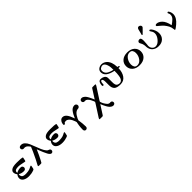

<svg xmlns="http://www.w3.org/2000/svg" viewBox="484 -2661 4867 4867"><g transform="rotate(-45 2918.0 -227.5)"><path d="M64 -130.9Q64 -184.1 106 -235.8Q64 -282.7 64 -341.8Q64 -385.7 115 -420.4Q166 -455.1 295.9 -455.1H304.2Q393.1 -455.1 439 -450.9Q484.9 -446.8 495.8 -441.9Q506.8 -437 506.8 -426.8Q506.8 -412.6 490.2 -345.2Q487.3 -332 482.7 -326.9Q478 -321.8 469 -321.8Q460 -321.8 383.1 -339.4Q306.2 -356.9 265.1 -356.9Q176.3 -356.9 147.9 -331.1Q127.9 -311 127.9 -283.2Q127.9 -276.4 133.8 -259.8Q193.8 -299.8 278.8 -299.8Q318.8 -299.8 334.5 -278.8Q350.1 -257.8 350.1 -235.8Q350.1 -212.9 333.5 -192.4Q316.9 -171.9 279.8 -171.9Q193.8 -171.9 133.8 -211.9Q127.9 -193.8 127.9 -186Q127.9 -176.3 128.9 -169.9Q133.8 -142.1 147.5 -124.5Q161.1 -106.9 184.1 -99.4Q207 -91.8 226.1 -89.8Q245.1 -87.9 274.9 -87.9Q355 -91.8 395 -105Q434.1 -118.2 476.1 -143.1Q485.8 -148.9 495.1 -148.9Q507.3 -148.9 506.8 -133.8Q506.8 -132.8 492.2 -62Q488.3 -44.9 486.6 -41Q484.9 -37.1 478.5 -31.5Q472.2 -25.9 456.1 -20Q373 10.7 285.2 11.2H282.2Q183.1 11.2 123.5 -27.8Q64 -66.9 64 -130.9Z M618.7 -638.2Q618.7 -660.2 635.7 -678Q652.8 -695.8 693.8 -695.8Q751 -695.8 794.9 -654.8Q838.9 -613.8 868.9 -546.9Q898.9 -480 923.8 -408.9Q948.7 -337.9 981.7 -263.4Q1014.6 -189 1050.8 -147Q1065.9 -128.9 1077.9 -120.8Q1089.8 -112.8 1103.3 -108.9Q1116.7 -105 1119.6 -103Q1151.9 -86.9 1151.9 -53.2Q1151.9 -30.3 1136.7 -12.7Q1121.6 4.9 1096.7 4.9Q1054.7 4.9 1012.7 -71Q970.7 -147 899.9 -334Q873 -267.1 835.4 -189Q797.9 -110.8 772.7 -64.5Q747.6 -18.1 741.7 -9.8Q733.9 0 711.9 0H645Q621.1 0 620.6 -15.1Q620.6 -22 638.7 -53.5Q656.7 -85 699.7 -168Q742.7 -251 788.6 -355L842.8 -482.9L838.9 -490.2Q835 -496.1 830.8 -502.4Q826.7 -508.8 818.6 -518.3Q810.5 -527.8 803.2 -536.4Q795.9 -544.9 784.9 -554Q773.9 -563 762.9 -569.1Q752 -575.2 737.3 -579.1Q722.7 -583 709 -583Q703.1 -583 691.9 -581.5Q680.7 -580.1 675.8 -580.1H674.8Q650.9 -580.1 634.8 -597.7Q618.7 -615.2 618.7 -638.2Z M1263.7 -130.9Q1263.7 -184.1 1305.7 -235.8Q1263.7 -282.7 1263.7 -341.8Q1263.7 -385.7 1314.7 -420.4Q1365.7 -455.1 1495.6 -455.1H1503.9Q1592.8 -455.1 1638.7 -450.9Q1684.6 -446.8 1695.6 -441.9Q1706.5 -437 1706.5 -426.8Q1706.5 -412.6 1689.9 -345.2Q1687 -332 1682.4 -326.9Q1677.7 -321.8 1668.7 -321.8Q1659.7 -321.8 1582.8 -339.4Q1505.9 -356.9 1464.8 -356.9Q1376 -356.9 1347.7 -331.1Q1327.6 -311 1327.6 -283.2Q1327.6 -276.4 1333.5 -259.8Q1393.6 -299.8 1478.5 -299.8Q1518.6 -299.8 1534.2 -278.8Q1549.8 -257.8 1549.8 -235.8Q1549.8 -212.9 1533.2 -192.4Q1516.6 -171.9 1479.5 -171.9Q1393.6 -171.9 1333.5 -211.9Q1327.6 -193.8 1327.6 -186Q1327.6 -176.3 1328.6 -169.9Q1333.5 -142.1 1347.2 -124.5Q1360.8 -106.9 1383.8 -99.4Q1406.7 -91.8 1425.8 -89.8Q1444.8 -87.9 1474.6 -87.9Q1554.7 -91.8 1594.7 -105Q1633.8 -118.2 1675.8 -143.1Q1685.5 -148.9 1694.8 -148.9Q1707 -148.9 1706.5 -133.8Q1706.5 -132.8 1691.9 -62Q1688 -44.9 1686.3 -41Q1684.6 -37.1 1678.2 -31.5Q1671.9 -25.9 1655.8 -20Q1572.8 10.7 1484.9 11.2H1481.9Q1382.8 11.2 1323.2 -27.8Q1263.7 -66.9 1263.7 -130.9Z M1818.4 -300.8Q1818.4 -329.6 1828.9 -361.8Q1839.4 -394 1867.4 -422.1Q1895.5 -450.2 1936.5 -450.2Q1997.6 -450.2 2044.4 -393.1Q2091.3 -335.9 2136.7 -204.1Q2182.6 -316.9 2235.6 -383.5Q2288.6 -450.2 2362.3 -450.2Q2391.1 -450.2 2409.9 -430.7Q2428.7 -411.1 2428.7 -386.2Q2428.7 -362.3 2413.6 -344.7Q2398.4 -327.1 2375.5 -323.2L2357.4 -321.8Q2340.3 -319.8 2330.8 -316.9Q2321.3 -314 2303.5 -305.4Q2285.6 -296.9 2267.6 -279.1Q2249.5 -261.2 2230.5 -234.9Q2205.6 -198.7 2185.5 -156.2Q2165.5 -113.8 2165.5 -103Q2165.5 -102.1 2171.4 -68.1Q2177.2 -34.2 2183.3 22.9Q2189.5 80.1 2189.5 134.8Q2189.5 171.9 2170.4 186Q2151.4 200.2 2131.3 200.2Q2119.1 200.2 2108.4 196Q2097.7 191.9 2086.7 176.5Q2075.7 161.1 2075.7 136.2Q2075.7 101.1 2078.6 64Q2081.5 26.9 2085.4 -2Q2089.4 -30.8 2094 -54Q2098.6 -77.1 2101.6 -91.1Q2104.5 -105 2104.5 -106Q2104.5 -112.8 2093 -144.3Q2081.5 -175.8 2062 -216.8Q2042.5 -257.8 2007.6 -289.8Q1972.7 -321.8 1932.6 -321.8Q1902.8 -321.8 1887.7 -315.4Q1872.6 -309.1 1870.6 -300.5Q1868.7 -292 1862.5 -285.4Q1856.4 -278.8 1842.3 -278.8Q1818.4 -278.8 1818.4 -300.8Z M2557.1 -394Q2557.1 -418.9 2575.2 -435.1Q2593.3 -451.2 2621.1 -451.2Q2648.9 -451.2 2676 -433.6Q2703.1 -416 2723.1 -393.1Q2743.2 -370.1 2765.1 -329.1Q2787.1 -288.1 2799.6 -260.5Q2812 -232.9 2831.1 -188L2978 -418Q2986.8 -431.2 2988.5 -434.1Q2990.2 -437 2995.6 -442.6Q3001 -448.2 3005.6 -449.2Q3010.3 -450.2 3018.1 -450.2H3090.3Q3121.1 -450.2 3121.1 -436Q3121.1 -428.2 3106 -404.8L2898.9 -84Q2883.8 -60.1 2884.3 -54.2Q2884.3 -45.4 2903.3 -0.2Q2922.4 44.9 2960.7 94.5Q2999 144 3039.1 144Q3043 144 3053 143.1Q3063 142.1 3067.4 142.1Q3092.3 142.1 3107.7 158.9Q3123 175.8 3123 199.2Q3123 224.1 3105.2 240Q3087.4 255.9 3059.3 255.9Q3031.2 255.9 3004.2 238.5Q2977.1 221.2 2957 198Q2937 174.8 2915 135Q2893.1 95.2 2880.6 67.1Q2868.2 39.1 2849.1 -5.9L2692.4 238.8Q2680.2 255.9 2661.1 255.9Q2659.2 255.9 2655.8 255.4Q2652.3 254.9 2650.4 254.9Q2643.6 254.9 2627.4 255.4Q2611.3 255.9 2604 255.9H2602.1Q2559.1 255.9 2559.1 242.2Q2559.1 234.4 2575.2 210L2781.2 -110.8Q2796.4 -134.8 2796.4 -139.9Q2796.4 -145 2784.2 -174.6Q2772 -204.1 2752.7 -241.5Q2733.4 -278.8 2702.9 -308.3Q2672.4 -337.9 2641.1 -337.9Q2637.2 -337.9 2627.7 -336.9Q2618.2 -335.9 2613.3 -335.9Q2589.4 -335.9 2573.2 -353Q2557.1 -370.1 2557.1 -394Z M3210 -307.1Q3210 -362.3 3231.4 -406.2Q3252.9 -450.2 3303.2 -450.2Q3356.4 -450.2 3401.6 -424.1Q3446.8 -397.9 3455.1 -352.1Q3457 -342.3 3457 -321.8V-180.2Q3457 -156.2 3458.5 -139.2Q3460 -122.1 3466.6 -100.1Q3473.1 -78.1 3485.1 -64.5Q3497.1 -50.8 3520.5 -40.8Q3543.9 -30.8 3576.2 -30.8Q3609.4 -30.8 3633.8 -52.5Q3658.2 -74.2 3670.7 -104Q3683.1 -133.8 3689.9 -179.9Q3696.8 -226.1 3698.5 -259.5Q3700.2 -293 3700.2 -336.9V-348.1Q3427.2 -402.3 3427.2 -565.9Q3427.2 -627.9 3473.6 -663.6Q3520 -699.2 3581.1 -699.2Q3647 -699.2 3703.6 -657.7Q3760.3 -616.2 3792 -534.2Q3815.9 -472.2 3821.8 -363.8Q3863.8 -358.9 3870.1 -352.1Q3874 -348.1 3874 -339.8Q3874 -322.8 3856 -323.2Q3853 -323.2 3848.6 -323.7Q3844.2 -324.2 3836.2 -325.2Q3828.1 -326.2 3820.8 -327.1Q3818.8 -181.2 3753.4 -88.1Q3688 4.9 3570.8 4.9Q3439.9 4.9 3391.4 -43.5Q3342.8 -91.8 3342.8 -188V-319.8Q3342.8 -367.7 3329.8 -390.4Q3316.9 -413.1 3299.8 -413.1Q3291 -413.1 3283.2 -407.2Q3277.3 -402.3 3272.7 -394.3Q3268.1 -386.2 3265.6 -377.7Q3263.2 -369.1 3261.7 -356.7Q3260.3 -344.2 3259.5 -337.2Q3258.8 -330.1 3258.3 -319.1Q3257.8 -308.1 3257.8 -306.2Q3256.8 -293 3252 -288.1Q3247.1 -283.2 3232.9 -283.2Q3210 -283.2 3210 -307.1ZM3474.1 -565.9Q3474.1 -531.7 3488 -504.4Q3502 -477.1 3522.9 -459Q3543.9 -440.9 3575.9 -425.5Q3607.9 -410.2 3636 -401.6Q3664.1 -393.1 3700.2 -384.8Q3699.2 -440.9 3697 -476.1Q3694.8 -511.2 3678.5 -564.2Q3662.1 -617.2 3630.9 -643.1Q3606.9 -663.1 3580.1 -663.1H3579.1Q3542 -663.1 3508.1 -638.4Q3474.1 -613.8 3474.1 -565.9Z M3989.7 -222.2Q3989.7 -322.3 4061.3 -386.2Q4132.8 -450.2 4256.8 -450.2Q4379.9 -450.2 4451.4 -386Q4522.9 -321.8 4522.9 -223.1Q4522.9 -123 4451.4 -59.1Q4379.9 4.9 4255.9 4.9Q4132.8 4.9 4061.3 -59.1Q3989.7 -123 3989.7 -222.2ZM4107.9 -164.1Q4107.9 -110.8 4131.8 -73Q4155.8 -35.2 4212.9 -35.2Q4293.9 -35.2 4349.4 -111.6Q4404.8 -188 4404.8 -285.2Q4404.8 -336.9 4380.9 -373Q4356.9 -409.2 4299.8 -409.2Q4217.8 -409.2 4162.8 -332Q4107.9 -254.9 4107.9 -164.1Z M4643.6 -412.1Q4643.6 -436 4663.1 -451.4Q4682.6 -466.8 4705.6 -466.8Q4726.6 -466.8 4739 -459Q4751.5 -451.2 4756.8 -433.1Q4762.2 -415 4763.4 -401.1Q4764.6 -387.2 4764.6 -361.8V-352.1Q4764.6 -301.3 4758.1 -251.2Q4751.5 -201.2 4751.5 -189Q4751.5 -127 4788.3 -86.4Q4825.2 -45.9 4877.4 -45.9Q4955.6 -45.9 5026.6 -129.4Q5097.7 -212.9 5097.7 -293Q5097.7 -331.1 5083.5 -360.6Q5069.3 -390.1 5055.4 -407Q5041.5 -423.8 5041.5 -431.2Q5041.5 -439.9 5048.6 -447Q5055.7 -454.1 5064.5 -454.1Q5079.6 -454.1 5105.5 -424.1Q5131.3 -394 5154.3 -338.1Q5177.2 -282.2 5177.2 -224.1Q5177.2 -122.1 5112.8 -58.6Q5048.3 4.9 4938.5 4.9Q4838.4 4.9 4773.4 -50Q4708.5 -105 4700.2 -200.2Q4700.2 -203.1 4699.7 -220Q4699.2 -236.8 4697.8 -250.5Q4696.3 -264.2 4692.9 -284.7Q4689.5 -305.2 4680.4 -328.1Q4671.4 -351.1 4657.2 -374Q4643.6 -397.9 4643.6 -412.1ZM4831.1 -500Q4832 -503.9 4833.3 -508.5Q4834.5 -513.2 4836.9 -523.2Q4839.4 -533.2 4842.8 -545.2Q4846.2 -557.1 4852.3 -582Q4858.4 -606.9 4866.2 -636.2L4868.2 -646Q4870.1 -655.8 4871.6 -659.9Q4873 -664.1 4876.7 -673.6Q4880.4 -683.1 4884.3 -688Q4888.2 -692.9 4894.3 -699Q4900.4 -705.1 4908.7 -708Q4917 -710.9 4927.2 -710.9Q4951.2 -710.9 4972.2 -693.4Q4993.2 -675.8 4993.2 -650.9Q4993.2 -633.8 4980.7 -618.9Q4968.3 -604 4910.2 -546.9Q4874 -511.7 4851.1 -488.8H4850.1Z M5298.3 -439.9Q5332.5 -439.9 5368.4 -422.4Q5404.3 -404.8 5439.2 -370.4Q5474.1 -335.9 5501.7 -275.9Q5529.3 -215.8 5542.5 -140.1Q5586.4 -170.9 5605 -185.1Q5623.5 -199.2 5654.5 -228Q5685.5 -256.8 5698.5 -286.4Q5711.4 -315.9 5711.4 -349.1Q5711.4 -377 5700 -398.4Q5688.5 -419.9 5688.5 -425.8Q5688.5 -434.6 5694.8 -441.9Q5701.2 -449.2 5711.4 -449.2Q5732.4 -449.2 5752.4 -403.6Q5772.5 -357.9 5772.5 -312Q5772.5 -187 5635.3 -71.8Q5617.2 -55.7 5576.7 -25.9Q5536.1 3.9 5526.1 3.9Q5516.1 3.9 5513.7 -5.6Q5511.2 -15.1 5508.8 -43.5Q5506.3 -71.8 5497.6 -101.1Q5480.5 -157.2 5441.4 -212.6Q5402.3 -268.1 5367.4 -300Q5332.5 -332 5297.9 -360.1Q5263.2 -388.2 5261.2 -390.1Q5251.5 -399.9 5251.5 -410.9Q5251.5 -421.9 5262.5 -430.9Q5273.4 -439.9 5298.3 -439.9Z"/></g></svg>

Font: CMU Serif
Style: Bold
Weight: 700
Version: Version 0.7.0